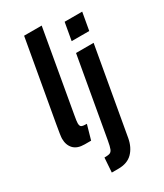

<svg xmlns="http://www.w3.org/2000/svg" viewBox="-241 -841 1000 1173"><g transform="rotate(-30 259.5 -254.0)"><path d="M24 -89Q24 -107 38 -185L138 -750H262L161 -175Q154 -136 154 -123Q154 -102 164.5 -97Q175 -92 201 -92L172 10H127Q75 10 49.5 -17Q24 -44 24 -89ZM395 -700H519L497 -576H373ZM191 140Q218 140 229.5 135.5Q241 131 247.5 115.5Q254 100 261 60L360 -500H484L376 111Q365 170 329.5 206Q294 242 230 242H184Z"/></g></svg>

Font: Cabin
Style: Bold Italic
Weight: 700
Italic angle: -7°
Designer: Pablo Impallari
Foundry: Pablo Impallari. http://www.impallari.com Igino Marini. http://www.ikern.com
Version: Version 2.200